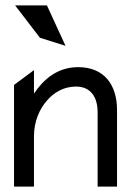

<svg xmlns="http://www.w3.org/2000/svg" viewBox="-20 -692 490 712"><path d="M223 -522 154 -672H36L128 -552ZM414 0V-284C414 -379 365 -443 270 -443C192 -443 141 -397 106 -345V-432L32 -377V0H106V-187C106 -243 127 -288 154 -319C178 -347 214 -371 262 -371C317 -371 342 -331 342 -276V0Z"/></svg>

Font: Charger
Style: Regular
Weight: 400
Designer: Jasper
Foundry: Cannot Into Space Fonts
Version: Version 0.98